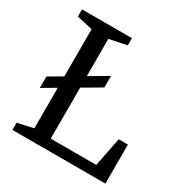

<svg xmlns="http://www.w3.org/2000/svg" viewBox="-165 -856 959 993"><g transform="rotate(30 314.5 -360.0)"><path d="M57 -259V-327L345 -497V-428ZM237 -656V-60H509L543 -233H598V0H43V-43L137 -64V-656L43 -677V-720H341V-677Z"/></g></svg>

Font: Domine
Style: Regular
Weight: 400
Designer: Pablo Impallari, Rodrigo Fuenzalida, Brenda Gallo
Foundry: Pablo Impallari, Rodrigo Fuenzalida, Brenda Gallo
Version: Version 2.000;September 19, 2022;FontCreator 14.0.0.2877 64-